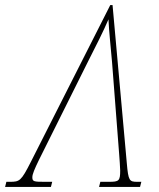

<svg xmlns="http://www.w3.org/2000/svg" viewBox="-69 -734 625 754"><path d="M-49 0H131L136 -20H106C64 -20 58 -21 58 -38C58 -50 67 -71 84 -106L277 -493C310 -558 336 -609 357 -658C359 -610 366 -549 371 -490L399 -128C400 -112 403 -78 403 -64C403 -24 398 -20 360 -20H325L320 0H481L486 -20H470C439 -20 435 -24 429 -93L373 -714H364L52 -98C14 -23 8 -20 -30 -20H-44Z"/></svg>

Font: Noto Serif Condensed Thin
Style: Italic
Weight: 100
Width: 3
Italic angle: -12°
Designer: Monotype Design Team
Foundry: Monotype Imaging Inc.
Version: Version 2.013